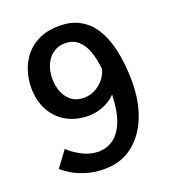

<svg xmlns="http://www.w3.org/2000/svg" viewBox="-128 -788 795 889"><g transform="rotate(-20 269.5 -343.5)"><path d="M236.9 4Q188.8 4 149.5 -7.8Q110.1 -19.6 81.6 -36.6Q53 -53.7 36 -68.7L93.7 -146.5Q120.9 -120.9 158 -101.5Q195.1 -82 238.2 -81Q280.8 -82 313 -105.8Q345.2 -129.5 364.4 -179.1Q383.5 -228.7 386 -308Q359.6 -280.3 323 -266.6Q286.5 -252.8 252.5 -252.8Q189.6 -252.8 142.7 -279.6Q95.9 -306.5 70.3 -354.4Q44.7 -402.3 44.7 -465.1Q44.7 -506.9 57.5 -547Q70.3 -587.1 96.7 -619.6Q123 -652.1 164.9 -671.5Q206.8 -691 263.9 -691Q319.1 -691 359 -670.6Q399 -650.2 425.1 -614.4Q451.1 -578.5 466 -532.6Q480.9 -486.7 487.3 -435.4Q493.6 -384 493.6 -333.2Q493.6 -235.4 462.6 -159.1Q431.6 -82.8 374.2 -39.4Q316.8 4 236.9 4ZM260.6 -338.3Q286.3 -338.3 311 -350.1Q335.8 -362 355.2 -383.7Q374.6 -405.4 382.7 -435.1Q377.8 -484.3 364.4 -522.7Q351.1 -561.1 326 -583.5Q301 -606 260.6 -606Q226.2 -606 201.2 -587.2Q176.2 -568.5 163.5 -538.1Q150.7 -507.8 150.7 -472.2Q150.7 -435.5 162.8 -405.2Q175 -375 199.5 -356.6Q224 -338.3 260.6 -338.3Z"/></g></svg>

Font: Kreon Light
Style: Regular
Weight: 300
Designer: Julia Petretta
Foundry: Julia Petretta and Eli Heuer
Version: Version 2.002